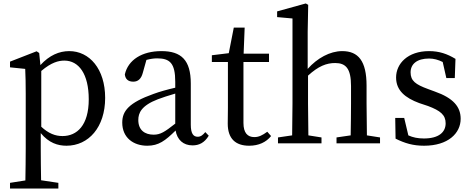

<svg xmlns="http://www.w3.org/2000/svg" viewBox="-20 -830 2730 1112"><path d="M219 -419C278 -469 319 -479 353 -479C436 -479 494 -402 494 -255C494 -104 426 -42 342 -42C300 -42 261 -57 219 -96ZM207 -523 192 -533 38 -473V-440L126 -431C128 -387 129 -348 129 -287V31C129 90 128 153 127 215L38 229V262H318V229L218 214C217 152 216 88 216 28V-59C263 -2 315 14 365 14C493 14 589 -93 589 -263C589 -431 498 -534 381 -534C323 -534 266 -510 214 -453Z M995 -114C934 -66 909 -50 870 -50C819 -50 781 -76 781 -135C781 -175 798 -218 894 -255C918 -264 956 -277 995 -288ZM1169 -65C1155 -48 1143 -38 1125 -38C1100 -38 1085 -56 1085 -108V-346C1085 -482 1030 -534 915 -534C802 -534 722 -483 703 -399C706 -372 722 -357 752 -357C780 -357 798 -374 807 -408L828 -483C851 -489 871 -492 890 -492C964 -492 995 -464 995 -356V-322C951 -312 904 -299 869 -286C726 -235 688 -187 688 -120C688 -32 753 14 833 14C899 14 937 -15 997 -74C1006 -21 1041 12 1095 12C1133 12 1164 -3 1189 -44Z M1528 -67C1499 -46 1479 -36 1453 -36C1414 -36 1390 -60 1390 -118V-471H1538V-519H1391L1397 -670H1334L1305 -522L1207 -510V-471H1300V-205C1300 -164 1299 -140 1299 -114C1299 -26 1345 14 1423 14C1479 14 1522 -7 1550 -42Z M2105 -46C2104 -101 2103 -177 2103 -230V-334C2103 -477 2055 -534 1962 -534C1891 -534 1817 -493 1762 -431V-646L1765 -802L1751 -810L1585 -764V-731L1674 -723V-230C1674 -179 1673 -102 1672 -46L1590 -34V0H1842V-34L1766 -46C1765 -102 1764 -179 1764 -230V-392C1824 -447 1871 -465 1921 -465C1983 -465 2013 -433 2013 -332V-230C2013 -177 2012 -101 2011 -46L1929 -34V0H2181V-34Z M2460 -314C2386 -341 2358 -362 2358 -411C2358 -459 2395 -491 2465 -491C2492 -491 2518 -484 2544 -471L2565 -378H2614L2618 -489C2570 -518 2524 -534 2465 -534C2342 -534 2274 -462 2274 -381C2274 -306 2327 -263 2408 -233L2459 -216C2531 -189 2561 -164 2561 -116C2561 -64 2521 -28 2435 -28C2400 -28 2371 -34 2345 -46L2321 -147H2269L2271 -27C2325 0 2373 14 2436 14C2575 14 2648 -58 2648 -142C2648 -211 2606 -262 2498 -300Z"/></svg>

Font: Noto Serif CJK JP Medium
Style: Regular
Weight: 500
Designer: Ryoko NISHIZUKA 西塚涼子 (kana & ideographs); Frank Grießhammer (Latin, Greek & Cyrillic); Wenlong ZHANG 张文龙 (bopomofo); San
Foundry: Adobe Systems Incorporated
Version: Version 1.000;PS 1;hotconv 16.6.53;makeotf.lib2.5.65590